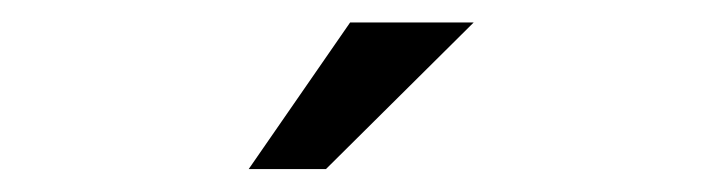

<svg xmlns="http://www.w3.org/2000/svg" viewBox="-20 -743 640 170"><path d="M290 -723.1H399.4L268.6 -593.3H200.2Z"/></svg>

Font: TypoPRO Roboto Mono
Style: Regular
Weight: 400
Designer: Google
Version: Version 2.000986; 2015; ttfautohint (v1.3)